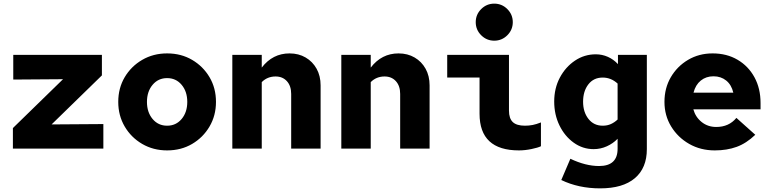

<svg xmlns="http://www.w3.org/2000/svg" viewBox="-20 -818 4240 1057"><path d="M51 0V-113L327 -382L53 -380V-516H541V-403L264 -133L549 -135V0Z M900 10Q824 10 763 -25.5Q702 -61 666.5 -121.5Q631 -182 631 -257Q631 -333 666.5 -393Q702 -453 763 -488.5Q824 -524 900 -524Q977 -524 1037.5 -488.5Q1098 -453 1133.5 -393Q1169 -333 1169 -257Q1169 -182 1133.5 -121.5Q1098 -61 1037.5 -25.5Q977 10 900 10ZM900 -126Q949 -126 980 -163Q1011 -200 1011 -257Q1011 -314 980 -351Q949 -388 900 -388Q851 -388 820 -351Q789 -314 789 -257Q789 -200 820 -163Q851 -126 900 -126Z M1259 0V-516H1421V-446Q1481 -524 1574 -524Q1624 -524 1662.5 -501.5Q1701 -479 1723 -439.5Q1745 -400 1745 -348V0H1583V-301Q1583 -345 1559.5 -371Q1536 -397 1497 -397Q1452 -397 1421 -366V0Z M1859 0V-516H2021V-446Q2081 -524 2174 -524Q2224 -524 2262.5 -501.5Q2301 -479 2323 -439.5Q2345 -400 2345 -348V0H2183V-301Q2183 -345 2159.5 -371Q2136 -397 2097 -397Q2052 -397 2021 -366V0Z M2701 -594Q2659 -594 2629 -624Q2599 -654 2599 -696Q2599 -738 2629 -768Q2659 -798 2701 -798Q2743 -798 2773 -768Q2803 -738 2803 -696Q2803 -654 2773 -624Q2743 -594 2701 -594ZM2837 10Q2620 10 2620 -192V-391H2442V-516H2782V-209Q2782 -166 2803 -146Q2824 -126 2870 -126Q2892 -126 2912.5 -130Q2933 -134 2958 -144V-13Q2942 -5 2906 2.5Q2870 10 2837 10Z M3284 219Q3165 219 3070 173L3120 56Q3204 96 3278 96Q3380 96 3380 1V-54Q3355 -28 3320.5 -12.5Q3286 3 3248 3Q3188 3 3138.5 -32.5Q3089 -68 3060 -127.5Q3031 -187 3031 -259Q3031 -332 3062 -390.5Q3093 -449 3145 -484Q3197 -519 3260 -519Q3295 -519 3326.5 -505Q3358 -491 3382 -465V-516H3541V3Q3541 107 3475 163Q3409 219 3284 219ZM3298 -126Q3323 -126 3343 -135Q3363 -144 3380 -160V-358Q3344 -391 3298 -391Q3248 -391 3219 -353.5Q3190 -316 3190 -258Q3190 -201 3219.5 -163.5Q3249 -126 3298 -126Z M3915 10Q3837 10 3774.5 -25.5Q3712 -61 3675 -121.5Q3638 -182 3638 -257Q3638 -333 3673 -393Q3708 -453 3768 -488.5Q3828 -524 3903 -524Q3981 -524 4040.5 -489Q4100 -454 4133.5 -392.5Q4167 -331 4167 -251V-216H3797Q3809 -173 3843 -146Q3877 -119 3923 -119Q3993 -119 4034 -169L4138 -76Q4089 -29 4035.5 -9.5Q3982 10 3915 10ZM3798 -308H4017Q4007 -351 3978 -374.5Q3949 -398 3908 -398Q3867 -398 3838 -374.5Q3809 -351 3798 -308Z"/></svg>

Font: Red Hat Mono
Style: Bold
Weight: 700
Monospace: yes
Designer: Pentagram, MCKL
Foundry: Pentagram, MCKL
Version: Version 1.023; ttfautohint (v1.8.3)